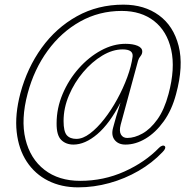

<svg xmlns="http://www.w3.org/2000/svg" viewBox="-20 -693 816 826"><path d="M519.5 -71Q489 -71 473.2 -91Q457.5 -111 466.5 -143.5Q469 -152 471.8 -162.8Q474.5 -173.5 480.5 -193.8Q486.5 -214 498.5 -252Q452 -161.5 399 -116.2Q346 -71 296 -71Q263.5 -71 243.2 -91.2Q223 -111.5 223.5 -162.5Q223.5 -227.5 249.5 -288.8Q275.5 -350 318.8 -398.8Q362 -447.5 414.5 -476Q467 -504.5 520 -504.5Q551.5 -504.5 571.8 -496Q592 -487.5 592 -471.5Q592 -460.5 584.5 -451.5Q577 -442.5 574 -432L499 -156Q492 -128.5 500.5 -114Q509 -99.5 527.5 -99.5Q558.5 -99.5 592.8 -118.5Q627 -137.5 657 -179.2Q687 -221 705 -288.5Q734.5 -398.5 716.5 -478.8Q698.5 -559 643 -602.5Q587.5 -646 503.5 -646Q406.5 -646 325 -600.5Q243.5 -555 185 -474.8Q126.5 -394.5 99 -291Q69 -179 89.5 -94.5Q110 -10 171.2 37.5Q232.5 85 325 85Q426 85 515 45Q604 5 664.5 -57.5Q671.5 -64.5 678.5 -66.2Q685.5 -68 689.5 -63.5Q695.5 -55 679 -38.5Q635 8 576.2 42Q517.5 76 450.8 94.5Q384 113 316 113Q244 113 187.2 84.5Q130.5 56 95.2 2.5Q60 -51 51.8 -125.2Q43.5 -199.5 67.5 -291Q97 -401 159.2 -487.2Q221.5 -573.5 311 -623.2Q400.5 -673 511 -673Q601 -673 663.8 -627.2Q726.5 -581.5 748.5 -495.5Q770.5 -409.5 737.5 -288.5Q719.5 -220 684.5 -171.2Q649.5 -122.5 606.5 -96.8Q563.5 -71 519.5 -71ZM253.5 -172.5Q253.5 -127.5 267.2 -111.5Q281 -95.5 308.5 -95.5Q336.5 -95.5 367.2 -118.8Q398 -142 428.2 -180.5Q458.5 -219 484.2 -266Q510 -313 527.5 -360.8Q545 -408.5 550.5 -449.5Q554 -480.5 507.5 -480.5Q464.5 -480.5 420 -453.8Q375.5 -427 337.8 -382.5Q300 -338 276.8 -283.2Q253.5 -228.5 253.5 -172.5Z"/></svg>

Font: Fraunces 72pt SuperSoft Thin
Style: Italic
Weight: 100
Italic angle: -16°
Version: Version 1.000;[b76b70a41]